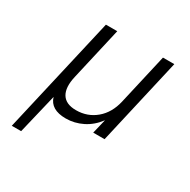

<svg xmlns="http://www.w3.org/2000/svg" viewBox="-150 -628 927 938"><g transform="rotate(30 313.5 -159.0)"><path d="M34.7 169.9 186 -487.8H250L182.1 -191.4Q166.5 -124.5 188.2 -88.6Q210 -52.7 268.1 -52.7Q332 -52.7 379.2 -92.3Q426.3 -131.8 442.4 -202.1L507.8 -487.8H571.8L460 0H396L415.5 -81.1Q383.3 -37.6 338.4 -15.1Q293.5 7.3 244.6 7.3Q159.2 7.3 141.1 -54.2L87.4 169.9Z"/></g></svg>

Font: HK Grotesk Legacy
Style: Italic
Weight: 400
Italic angle: -13°
Designer: Alfredo Marco Pradil
Foundry: Hanken Design Co.
Version: Version 2.022;PS 002.022;hotconv 1.0.88;makeotf.lib2.5.64775